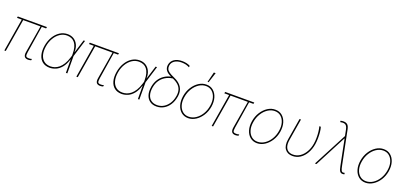

<svg xmlns="http://www.w3.org/2000/svg" viewBox="27 -1809 6062 2868"><g transform="rotate(20 3057.5 -375.0)"><path d="M516.6 -545.9 511.7 -522.5H48.8L53.7 -545.9ZM151.4 -545.9 60.5 0H38.1L128.9 -545.9ZM426.8 -545.9H446.3L375 -96.7Q367.2 -46.4 376.2 -30.3Q385.3 -14.2 420.9 -14.6Q432.1 -14.2 443.1 -15.6Q454.1 -17.1 468.8 -21.5L464.8 1Q450.7 4.9 439.9 6.6Q429.2 8.3 418 8.8Q375.5 8.3 358.9 -15.6Q342.3 -39.6 350.6 -89.8Z M759.8 11.7Q689.9 11.2 644.5 -24.4Q599.1 -60.1 581.8 -123.8Q564.5 -187.5 578.1 -271.5Q591.8 -353 629.4 -416.5Q667 -480 722.9 -516.4Q778.8 -552.7 846.7 -552.7Q900.9 -552.7 943.4 -526.9Q985.8 -501 1010 -452.1Q1034.2 -403.3 1032.2 -334H1038.1V-274.4L1039.1 0H1016.6L1014.6 -302.7Q1014.6 -361.3 1002.7 -404.3Q990.7 -447.3 968.5 -475.1Q946.3 -502.9 914.6 -516.6Q882.8 -530.3 842.8 -530.3Q782.7 -530.3 732.2 -496.1Q681.6 -461.9 647.2 -403.3Q612.8 -344.7 600.6 -271.5Q587.9 -194.3 603.8 -135.7Q619.6 -77.1 660.6 -44.4Q701.7 -11.7 764.6 -11.7Q797.9 -11.7 831.8 -22.9Q865.7 -34.2 897.5 -60.5Q929.2 -86.9 956.5 -130.4Q983.9 -173.8 1003.9 -238.3L1099.6 -545.9H1122.1L1037.1 -271.5L1018.6 -211.9H1012.7Q986.3 -126.5 945.3 -77.9Q904.3 -29.3 856.2 -9Q808.1 11.2 759.8 11.7Z M1661.1 -545.9 1656.2 -522.5H1193.4L1198.2 -545.9ZM1295.9 -545.9 1205.1 0H1182.6L1273.4 -545.9ZM1571.3 -545.9H1590.8L1519.5 -96.7Q1511.7 -46.4 1520.8 -30.3Q1529.8 -14.2 1565.4 -14.6Q1576.7 -14.2 1587.6 -15.6Q1598.6 -17.1 1613.3 -21.5L1609.4 1Q1595.2 4.9 1584.5 6.6Q1573.7 8.3 1562.5 8.8Q1520 8.3 1503.4 -15.6Q1486.8 -39.6 1495.1 -89.8Z M1904.3 11.7Q1834.5 11.2 1789.1 -24.4Q1743.7 -60.1 1726.3 -123.8Q1709 -187.5 1722.7 -271.5Q1736.3 -353 1773.9 -416.5Q1811.5 -480 1867.4 -516.4Q1923.3 -552.7 1991.2 -552.7Q2045.4 -552.7 2087.9 -526.9Q2130.4 -501 2154.5 -452.1Q2178.7 -403.3 2176.8 -334H2182.6V-274.4L2183.6 0H2161.1L2159.2 -302.7Q2159.2 -361.3 2147.2 -404.3Q2135.3 -447.3 2113 -475.1Q2090.8 -502.9 2059.1 -516.6Q2027.3 -530.3 1987.3 -530.3Q1927.2 -530.3 1876.7 -496.1Q1826.2 -461.9 1791.7 -403.3Q1757.3 -344.7 1745.1 -271.5Q1732.4 -194.3 1748.3 -135.7Q1764.2 -77.1 1805.2 -44.4Q1846.2 -11.7 1909.2 -11.7Q1942.4 -11.7 1976.3 -22.9Q2010.3 -34.2 2042 -60.5Q2073.7 -86.9 2101.1 -130.4Q2128.4 -173.8 2148.4 -238.3L2244.1 -545.9H2266.6L2181.6 -271.5L2163.1 -211.9H2157.2Q2130.9 -126.5 2089.8 -77.9Q2048.8 -29.3 2000.7 -9Q1952.6 11.2 1904.3 11.7Z M2407.2 -634.8Q2417.5 -694.3 2465.8 -727.1Q2514.2 -759.8 2592.8 -759.8Q2627.4 -759.8 2661.1 -752.2Q2694.8 -744.6 2718.8 -730.5L2714.8 -707Q2685.1 -723.1 2655.5 -730.2Q2626 -737.3 2587.9 -737.3Q2522.5 -737.3 2480 -709.2Q2437.5 -681.2 2429.7 -632.8Q2424.8 -601.6 2435.1 -577.1Q2445.3 -552.7 2475.1 -531.5Q2504.9 -510.3 2558.6 -487.3Q2648.4 -448.7 2685.5 -386.7Q2722.7 -324.7 2709 -239.3L2708 -235.4Q2695.8 -161.1 2660.4 -106Q2625 -50.8 2572.8 -20.5Q2520.5 9.8 2456.1 9.8Q2393.1 9.8 2350.6 -21.5Q2308.1 -52.7 2290.5 -108.4Q2272.9 -164.1 2285.2 -237.3V-241.2Q2296.4 -305.2 2326.2 -354.5Q2356 -403.8 2402.8 -437Q2449.7 -470.2 2511.7 -484.4V-485.4Q2450.7 -511.2 2425 -548.1Q2399.4 -585 2407.2 -634.8ZM2308.6 -241.2 2307.6 -237.3Q2296.4 -168.9 2311.3 -118.4Q2326.2 -67.9 2364.3 -40.3Q2402.3 -12.7 2460 -12.7Q2516.1 -12.7 2563.2 -41Q2610.4 -69.3 2642.6 -119.6Q2674.8 -169.9 2685.5 -235.4L2686.5 -239.3Q2695.3 -293.5 2683.8 -335.4Q2672.4 -377.4 2638.7 -409.9Q2605 -442.4 2545.9 -467.8Q2481 -458.5 2431.4 -428.5Q2381.8 -398.4 2350.3 -350.8Q2318.8 -303.2 2308.6 -241.2Z M2960.9 11.7Q2896.5 11.2 2851.1 -26.1Q2805.7 -63.5 2786.4 -128.2Q2767.1 -192.9 2780.3 -274.4Q2793.9 -354 2834 -417.2Q2874 -480.5 2930.9 -517.3Q2987.8 -554.2 3050.8 -553.7Q3116.2 -554.2 3161.4 -516.4Q3206.5 -478.5 3225.8 -414.1Q3245.1 -349.6 3232.4 -268.6Q3219.2 -189 3179 -125.7Q3138.7 -62.5 3081.8 -25.6Q3024.9 11.2 2960.9 11.7ZM2960.9 -11.7Q3020 -11.7 3072.3 -45.9Q3124.5 -80.1 3161.1 -139.6Q3197.8 -199.2 3210 -274.4Q3222.2 -347.7 3205.3 -405.8Q3188.5 -463.9 3148.7 -497.6Q3108.9 -531.2 3051.8 -531.2Q2993.7 -531.2 2941.4 -496.6Q2889.2 -461.9 2852.5 -402.6Q2815.9 -343.3 2803.7 -268.6Q2791 -195.3 2807.6 -137.2Q2824.2 -79.1 2864.3 -45.4Q2904.3 -11.7 2960.9 -11.7ZM3050.8 -597.7 3091.8 -760.7H3120.1L3067.4 -597.7Z M3812.5 -545.9 3807.6 -522.5H3344.7L3349.6 -545.9ZM3447.3 -545.9 3356.4 0H3334L3424.8 -545.9ZM3722.7 -545.9H3742.2L3670.9 -96.7Q3663.1 -46.4 3672.1 -30.3Q3681.2 -14.2 3716.8 -14.6Q3728 -14.2 3739 -15.6Q3750 -17.1 3764.6 -21.5L3760.7 1Q3746.6 4.9 3735.8 6.6Q3725.1 8.3 3713.9 8.8Q3671.4 8.3 3654.8 -15.6Q3638.2 -39.6 3646.5 -89.8Z M4055.7 11.7Q3991.2 11.2 3945.8 -26.1Q3900.4 -63.5 3881.1 -128.2Q3861.8 -192.9 3875 -274.4Q3888.7 -354 3928.7 -417.2Q3968.8 -480.5 4025.6 -517.3Q4082.5 -554.2 4145.5 -553.7Q4210.9 -554.2 4256.1 -516.4Q4301.3 -478.5 4320.6 -414.1Q4339.8 -349.6 4327.1 -268.6Q4314 -189 4273.7 -125.7Q4233.4 -62.5 4176.5 -25.6Q4119.6 11.2 4055.7 11.7ZM4055.7 -11.7Q4114.7 -11.7 4167 -45.9Q4219.2 -80.1 4255.9 -139.6Q4292.5 -199.2 4304.7 -274.4Q4316.9 -347.7 4300 -405.8Q4283.2 -463.9 4243.4 -497.6Q4203.6 -531.2 4146.5 -531.2Q4088.4 -531.2 4036.1 -496.6Q3983.9 -461.9 3947.3 -402.6Q3910.6 -343.3 3898.4 -268.6Q3885.7 -195.3 3902.3 -137.2Q3918.9 -79.1 3959 -45.4Q3999 -11.7 4055.7 -11.7Z M4532.2 -545.9H4554.7L4498 -204.1Q4487.3 -140.1 4499.3 -97.9Q4511.2 -55.7 4541.7 -34.4Q4572.3 -13.2 4617.2 -12.7Q4679.2 -12.2 4729.5 -46.4Q4779.8 -80.6 4813.7 -140.1Q4847.7 -199.7 4859.4 -274.4Q4866.2 -317.9 4866.7 -366.7Q4867.2 -415.5 4862.1 -462.4Q4856.9 -509.3 4846.7 -545.9H4870.1Q4880.4 -514.6 4885.3 -467Q4890.1 -419.4 4889.4 -367.9Q4888.7 -316.4 4881.8 -272.5Q4868.7 -190.9 4832 -127Q4795.4 -63 4741.2 -26.6Q4687 9.8 4620.1 9.8Q4539.1 9.8 4498.5 -45.9Q4458 -101.6 4475.6 -206.1Z M5415.5 5.9Q5387.2 5.9 5372.1 -14.9Q5356.9 -35.6 5346.2 -90.8L5269 -476.6L5266.1 -492.2L5237.8 -633.8Q5231 -670.4 5217 -689.7Q5203.1 -709 5179.7 -713.6Q5156.2 -718.3 5119.6 -710L5114.7 -730.5Q5127 -733.9 5139.6 -735.8Q5152.3 -737.8 5164.6 -737.3Q5206.5 -736.3 5228.5 -714.6Q5250.5 -692.9 5260.3 -640.6L5366.7 -110.4Q5377.4 -55.7 5387.7 -36.4Q5397.9 -17.1 5416.5 -16.6Q5424.8 -17.1 5439.9 -20.5L5444.8 1Q5438 3.4 5430.9 4.6Q5423.8 5.9 5415.5 5.9ZM4975.1 0 5263.2 -550.8 5271 -501H5260.3L4999.5 0Z M5779.8 11.7Q5715.3 11.2 5669.9 -26.1Q5624.5 -63.5 5605.2 -128.2Q5585.9 -192.9 5599.1 -274.4Q5612.8 -354 5652.8 -417.2Q5692.9 -480.5 5749.8 -517.3Q5806.6 -554.2 5869.6 -553.7Q5935.1 -554.2 5980.2 -516.4Q6025.4 -478.5 6044.7 -414.1Q6064 -349.6 6051.3 -268.6Q6038.1 -189 5997.8 -125.7Q5957.5 -62.5 5900.6 -25.6Q5843.8 11.2 5779.8 11.7ZM5779.8 -11.7Q5838.9 -11.7 5891.1 -45.9Q5943.4 -80.1 5980 -139.6Q6016.6 -199.2 6028.8 -274.4Q6041 -347.7 6024.2 -405.8Q6007.3 -463.9 5967.5 -497.6Q5927.7 -531.2 5870.6 -531.2Q5812.5 -531.2 5760.3 -496.6Q5708 -461.9 5671.4 -402.6Q5634.8 -343.3 5622.6 -268.6Q5609.9 -195.3 5626.5 -137.2Q5643.1 -79.1 5683.1 -45.4Q5723.1 -11.7 5779.8 -11.7Z"/></g></svg>

Font: Inter Tight Thin
Style: Italic
Weight: 250
Italic angle: -9.39999°
Designer: Rasmus Andersson
Foundry: rsms
Version: Version 3.004